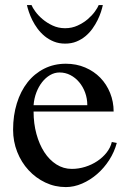

<svg xmlns="http://www.w3.org/2000/svg" viewBox="-20 -742 518 773"><path d="M394 -721.7Q391.6 -710 386.5 -694.1Q381.3 -678.2 372.8 -660.9Q364.3 -643.6 352.3 -626.7Q340.3 -609.9 324.2 -596.4Q308.1 -583 287.8 -574.7Q267.6 -566.4 242.2 -566.4Q217.3 -566.4 196.8 -574.7Q176.3 -583 159.9 -596.4Q143.6 -609.9 131.1 -626.7Q118.7 -643.6 110.1 -660.9Q101.6 -678.2 96.2 -694.3Q90.8 -710.4 88.4 -721.7H106.9Q110.8 -711.4 122.3 -695.6Q133.8 -679.7 151.4 -664.8Q168.9 -649.9 191.9 -639.2Q214.8 -628.4 242.2 -628.4Q269.5 -628.4 292.7 -639.2Q315.9 -649.9 333.3 -664.8Q350.6 -679.7 362.1 -695.6Q373.5 -711.4 377.4 -721.7ZM331.5 -318.4Q331.5 -345.2 322.8 -369.1Q314 -393.1 298.8 -411.1Q283.7 -429.2 263.4 -439.7Q243.2 -450.2 219.7 -450.2Q199.7 -450.2 181.6 -439.7Q163.6 -429.2 149.4 -411.1Q135.3 -393.1 126.2 -369.1Q117.2 -345.2 115.2 -318.4ZM245.1 11.2Q201.2 11.2 162.6 -7.1Q124 -25.4 95 -56.9Q65.9 -88.4 49.3 -130.4Q32.7 -172.4 32.7 -219.7Q32.7 -277.3 47.9 -326.2Q63 -375 90.8 -410.4Q118.7 -445.8 158 -465.6Q197.3 -485.4 245.1 -485.4Q287.6 -485.4 323 -470.2Q358.4 -455.1 383.8 -429Q409.2 -402.8 423.3 -367.7Q437.5 -332.5 437.5 -293H115.2Q115.2 -244.6 126.7 -202.6Q138.2 -160.6 158.4 -129.4Q178.7 -98.1 207 -80.1Q235.4 -62 269 -62Q296.4 -62 323 -70.3Q349.6 -78.6 371.6 -93.3Q393.6 -107.9 409.2 -127.7Q424.8 -147.5 430.2 -170.4L450.2 -166.5Q440.4 -129.9 419.7 -97.7Q398.9 -65.4 371.1 -41.3Q343.3 -17.1 310.5 -2.9Q277.8 11.2 245.1 11.2Z"/></svg>

Font: Khmer Busra Bunong
Style: Regular
Weight: 400
Designer: D. Kanjahn
Version: Version 7.100; 2014